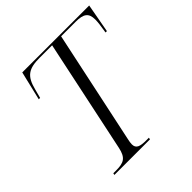

<svg xmlns="http://www.w3.org/2000/svg" viewBox="-191 -855 996 996"><g transform="rotate(-45 307.0 -357.0)"><path d="M85 0H346L348 -10H329C284 -10 261 -17 261 -48C261 -58 263 -69 266 -83L398 -704H504C563 -704 585 -688 585 -640C585 -621 582 -597 575 -555H585L614 -714H123L85 -555H95L108 -604C128 -684 161 -704 242 -704H332L201 -84C188 -21 163 -10 106 -10H87Z"/></g></svg>

Font: Noto Serif Display SemiCondensed Light
Style: Italic
Weight: 300
Width: 4
Italic angle: -12°
Designer: Monotype Design Team
Foundry: Monotype Imaging Inc.
Version: Version 2.009